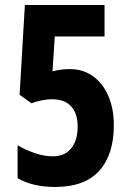

<svg xmlns="http://www.w3.org/2000/svg" viewBox="-20 -734 516 764"><path d="M259 -459Q310 -459 349.5 -431Q389 -403 411 -352.5Q433 -302 433 -236Q433 -119 375 -54.5Q317 10 199 10Q110 10 50 -25V-156Q82 -137 119 -124.5Q156 -112 190 -112Q238 -112 263.5 -144Q289 -176 289 -230Q289 -283 263 -311Q237 -339 187 -339Q168 -339 147.5 -335Q127 -331 105 -323L58 -357L79 -714H396V-589H198L189 -450Q210 -456 227.5 -457.5Q245 -459 259 -459Z"/></svg>

Font: Noto Sans Bengali ExtraCondensed
Style: Bold
Weight: 700
Width: 2
Designer: Joana Ranito - Universal Thirst; Jelle Bosma - Monotype Design Team
Foundry: Universal Thirst ehf.
Version: Version 3.000; ttfautohint (v1.8.4.7-5d5b)